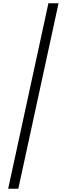

<svg xmlns="http://www.w3.org/2000/svg" viewBox="-20 -793 408 1174"><path d="M30 361 276 -773H338L92 361Z"/></svg>

Font: Noto Serif Telugu
Style: Regular
Weight: 400
Designer: Jelle Bosma - Monotype Design Team
Foundry: Monotype Imaging Inc.
Version: Version 2.003